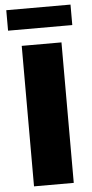

<svg xmlns="http://www.w3.org/2000/svg" viewBox="-60 -918 458 953"><g transform="rotate(-5 169.5 -441.5)"><path d="M70 -700H268V0H70ZM9 -883H329V-781H9Z"/></g></svg>

Font: CMG Sans ExtraBold
Style: Regular
Weight: 800
Designer: Julieta Ulanovsky
Foundry: Julieta Ulanovsky
Version: Version 7.200